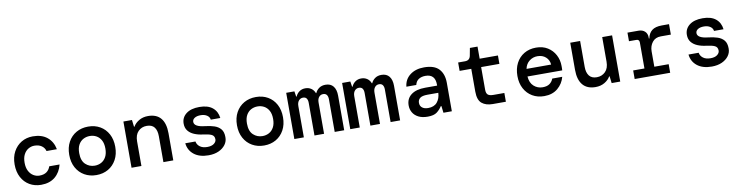

<svg xmlns="http://www.w3.org/2000/svg" viewBox="-19 -1322 7839 2029"><g transform="rotate(-10 3900.0 -307.0)"><path d="M307 12Q238 12 183.5 -20Q129 -52 98 -110.5Q67 -169 67 -248Q67 -327 98.5 -385Q130 -443 184 -475.5Q238 -508 307 -508Q402 -508 460.5 -460.5Q519 -413 535 -330H424Q414 -366 383.5 -387Q353 -408 306 -408Q272 -408 241.5 -390Q211 -372 192.5 -336.5Q174 -301 174 -248Q174 -196 192.5 -160Q211 -124 241.5 -105.5Q272 -87 306 -87Q354 -87 383 -108Q412 -129 424 -166H535Q515 -84 457 -36Q399 12 307 12Z M900 12Q829 12 773 -20Q717 -52 685 -110.5Q653 -169 653 -248Q653 -327 685 -385.5Q717 -444 773 -476Q829 -508 901 -508Q973 -508 1028.5 -476Q1084 -444 1115.5 -385.5Q1147 -327 1147 -248Q1147 -169 1115 -110.5Q1083 -52 1027.5 -20Q972 12 900 12ZM900 -89Q938 -89 970 -106Q1002 -123 1021.5 -158.5Q1041 -194 1041 -248Q1041 -303 1021.5 -338Q1002 -373 970.5 -390Q939 -407 901 -407Q863 -407 831 -390Q799 -373 779.5 -338Q760 -303 760 -248Q760 -166 801.5 -127.5Q843 -89 900 -89Z M1278 0V-496H1370L1379 -422H1384Q1404 -458 1446 -483Q1488 -508 1543 -508Q1634 -508 1680 -453Q1726 -398 1726 -291V0H1620V-278Q1620 -340 1594 -374Q1568 -408 1512 -408Q1457 -408 1420.5 -371Q1384 -334 1384 -264V0Z M2104 12Q2006 12 1948 -34Q1890 -80 1882 -156H1991Q1997 -121 2026.5 -99Q2056 -77 2105 -77Q2152 -77 2177.5 -96.5Q2203 -116 2203 -142Q2203 -180 2172.5 -194Q2142 -208 2083 -215Q2032 -221 1990.5 -238.5Q1949 -256 1925 -286.5Q1901 -317 1901 -363Q1901 -428 1952 -468Q2003 -508 2094 -508Q2185 -508 2235 -467Q2285 -426 2293 -355H2191Q2187 -385 2160 -402.5Q2133 -420 2093 -420Q2052 -420 2028 -404.5Q2004 -389 2004 -364Q2004 -310 2120 -298Q2175 -292 2218 -277.5Q2261 -263 2286 -232.5Q2311 -202 2311 -147Q2312 -102 2285.5 -66Q2259 -30 2212.5 -9Q2166 12 2104 12Z M2700 12Q2629 12 2573 -20Q2517 -52 2485 -110.5Q2453 -169 2453 -248Q2453 -327 2485 -385.5Q2517 -444 2573 -476Q2629 -508 2701 -508Q2773 -508 2828.5 -476Q2884 -444 2915.5 -385.5Q2947 -327 2947 -248Q2947 -169 2915 -110.5Q2883 -52 2827.5 -20Q2772 12 2700 12ZM2700 -89Q2738 -89 2770 -106Q2802 -123 2821.5 -158.5Q2841 -194 2841 -248Q2841 -303 2821.5 -338Q2802 -373 2770.5 -390Q2739 -407 2701 -407Q2663 -407 2631 -390Q2599 -373 2579.5 -338Q2560 -303 2560 -248Q2560 -166 2601.5 -127.5Q2643 -89 2700 -89Z M3025 0V-496H3113L3122 -438H3127Q3140 -469 3167 -488.5Q3194 -508 3231 -508Q3267 -508 3294 -490Q3321 -472 3334 -438H3338Q3351 -468 3379 -488Q3407 -508 3448 -508Q3503 -508 3531.5 -472Q3560 -436 3560 -371V0H3458V-350Q3458 -380 3445.5 -397.5Q3433 -415 3406 -415Q3379 -415 3361.5 -394Q3344 -373 3344 -335V0H3241V-350Q3241 -380 3229 -397.5Q3217 -415 3190 -415Q3163 -415 3145 -394Q3127 -373 3127 -335V0Z M3625 0V-496H3713L3722 -438H3727Q3740 -469 3767 -488.5Q3794 -508 3831 -508Q3867 -508 3894 -490Q3921 -472 3934 -438H3938Q3951 -468 3979 -488Q4007 -508 4048 -508Q4103 -508 4131.5 -472Q4160 -436 4160 -371V0H4058V-350Q4058 -380 4045.5 -397.5Q4033 -415 4006 -415Q3979 -415 3961.5 -394Q3944 -373 3944 -335V0H3841V-350Q3841 -380 3829 -397.5Q3817 -415 3790 -415Q3763 -415 3745 -394Q3727 -373 3727 -335V0Z M4455 12Q4396 12 4356 -8.5Q4316 -29 4296 -63.5Q4276 -98 4276 -139Q4276 -212 4329.5 -253Q4383 -294 4481 -294H4609V-305Q4609 -417 4505 -417Q4462 -417 4432.5 -398.5Q4403 -380 4393 -339H4287Q4295 -417 4354.5 -462.5Q4414 -508 4505 -508Q4615 -508 4665 -454Q4715 -400 4715 -305V0H4625L4616 -73H4609Q4587 -38 4554 -13Q4521 12 4455 12ZM4475 -77Q4540 -77 4572.5 -116.5Q4605 -156 4608 -217H4492Q4435 -217 4411.5 -198.5Q4388 -180 4388 -147Q4388 -114 4411.5 -95.5Q4435 -77 4475 -77Z M5154 0Q5081 0 5038 -35.5Q4995 -71 4995 -162V-406H4870V-496H4944Q4995 -496 5004 -546L5019 -626H5101V-496H5297V-406H5101V-164Q5101 -125 5118.5 -109.5Q5136 -94 5179 -94H5295V0Z M5706 12Q5634 12 5579 -20.5Q5524 -53 5493 -111Q5462 -169 5462 -246Q5462 -324 5492.5 -383Q5523 -442 5578.5 -475Q5634 -508 5707 -508Q5779 -508 5831 -475.5Q5883 -443 5911.5 -389Q5940 -335 5940 -270Q5940 -260 5940 -248.5Q5940 -237 5939 -223H5566Q5571 -154 5611 -118.5Q5651 -83 5705 -83Q5752 -83 5779.5 -102.5Q5807 -122 5820 -156H5927Q5909 -85 5852 -36.5Q5795 12 5706 12ZM5706 -416Q5657 -416 5619 -386.5Q5581 -357 5570 -304H5834Q5830 -354 5795 -385Q5760 -416 5706 -416Z M6256 12Q6166 12 6119.5 -43.5Q6073 -99 6073 -205V-496H6179V-218Q6179 -157 6205.5 -122.5Q6232 -88 6287 -88Q6342 -88 6379 -125Q6416 -162 6416 -232V-496H6522V0H6430L6421 -74H6416Q6396 -38 6354 -13Q6312 12 6256 12Z M6677 0V-92H6798V-371Q6798 -404 6766 -404H6687V-496H6806Q6847 -496 6873 -472.5Q6899 -449 6899 -407V-395H6904Q6915 -451 6951.5 -479.5Q6988 -508 7058 -508H7135V-396H7027Q6968 -396 6936 -355Q6904 -314 6904 -257V-92H7058V0Z M7504 12Q7406 12 7348 -34Q7290 -80 7282 -156H7391Q7397 -121 7426.5 -99Q7456 -77 7505 -77Q7552 -77 7577.5 -96.5Q7603 -116 7603 -142Q7603 -180 7572.5 -194Q7542 -208 7483 -215Q7432 -221 7390.5 -238.5Q7349 -256 7325 -286.5Q7301 -317 7301 -363Q7301 -428 7352 -468Q7403 -508 7494 -508Q7585 -508 7635 -467Q7685 -426 7693 -355H7591Q7587 -385 7560 -402.5Q7533 -420 7493 -420Q7452 -420 7428 -404.5Q7404 -389 7404 -364Q7404 -310 7520 -298Q7575 -292 7618 -277.5Q7661 -263 7686 -232.5Q7711 -202 7711 -147Q7712 -102 7685.5 -66Q7659 -30 7612.5 -9Q7566 12 7504 12Z"/></g></svg>

Font: DM Mono Medium
Style: Regular
Weight: 500
Designer: Colophon Foundry
Foundry: Colophon Foundry
Version: Version 1.000; ttfautohint (v1.8.2.53-6de2)